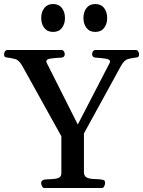

<svg xmlns="http://www.w3.org/2000/svg" viewBox="-41 -944 718 964"><path d="M182.1 0Q173.8 0 169.7 -9.8Q165.5 -19.5 165.5 -24.9Q165.5 -40.5 186.5 -43Q203.1 -44.4 221.7 -44.9Q240.2 -45.4 253.7 -51.3Q267.1 -57.1 267.1 -74.2V-259.8L71.3 -612.3Q54.7 -642.6 34.9 -647.7Q15.1 -652.8 -2.9 -654.8Q-13.2 -655.8 -16.8 -658.9Q-20.5 -662.1 -20.5 -672.9Q-20.5 -678.2 -16.1 -685.5Q-11.7 -692.9 -3.9 -692.9H267.6Q275.9 -692.9 280 -685.5Q284.2 -678.2 284.2 -672.9Q284.2 -656.7 268.1 -654.8Q235.8 -653.3 213.6 -650.1Q191.4 -647 191.4 -635.7Q191.4 -633.8 192.6 -631.1Q193.8 -628.4 194.8 -626L361.8 -294.4H336.9L509.3 -627.4Q511.7 -631.8 511.7 -635.7Q510.7 -646.5 489 -649.7Q467.3 -652.8 437.5 -654.8Q421.4 -656.7 421.4 -672.9Q421.4 -678.2 425.5 -685.5Q429.7 -692.9 438 -692.9H640.6Q648.9 -692.9 653.1 -685.5Q657.2 -678.2 657.2 -672.9Q657.2 -662.1 653.6 -658.9Q649.9 -655.8 639.6 -654.8Q621.6 -652.8 602.1 -647.7Q582.5 -642.6 565.9 -612.3L380.4 -273.9V-80.6Q380.4 -59.6 394.5 -52.7Q408.7 -45.9 428.5 -45.4Q448.2 -44.9 464.4 -43Q474.6 -42 480.7 -39.1Q486.8 -36.1 486.8 -24.9Q486.8 -19.5 482.7 -9.8Q478.5 0 470.2 0ZM437.5 -783.7Q408.7 -783.7 393.3 -803.7Q377.9 -823.7 377.9 -853.5Q377.9 -883.8 393.3 -903.8Q408.7 -923.8 437.5 -923.8Q466.3 -923.8 481.7 -903.8Q497.1 -883.8 497.1 -853.5Q497.1 -823.7 481.7 -803.7Q466.3 -783.7 437.5 -783.7ZM225.6 -783.7Q196.8 -783.7 181.4 -803.7Q166 -823.7 166 -853.5Q166 -883.8 181.4 -903.8Q196.8 -923.8 225.6 -923.8Q254.4 -923.8 269.8 -903.8Q285.2 -883.8 285.2 -853.5Q285.2 -823.7 269.8 -803.7Q254.4 -783.7 225.6 -783.7Z"/></svg>

Font: Gelasio Medium
Style: Regular
Weight: 500
Designer: Eben Sorkin
Foundry: Eben Sorkin
Version: Version 1.008